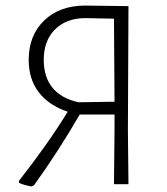

<svg xmlns="http://www.w3.org/2000/svg" viewBox="-20 -661 599 689"><path d="M389 0 391 -197V-250H266Q191 -120 102 4L93 8Q64 3 48 -5V-12Q151 -143 223 -260Q155 -283 119 -330Q83 -377 83 -446Q83 -534 138.5 -587.5Q194 -641 286 -641L441 -639L439 -194L441 0ZM284 -596Q217 -595 177 -555Q137 -515 137 -446Q137 -384 169 -345.5Q201 -307 262 -294L391 -296L389 -594Z"/></svg>

Font: t
Style: Regular
Weight: 300
Designer: Juan Pablo del Peral
Foundry: Huerta Tipografica
Version: Version 2.004; ttfautohint (v1.8.1)